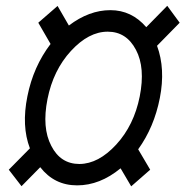

<svg xmlns="http://www.w3.org/2000/svg" viewBox="-20 -638 648 671"><path d="M257.8 -64.9Q324.2 -65.4 386.2 -132.8Q448.2 -200.2 468.3 -300.8Q488.3 -401.4 455.1 -463.9Q421.9 -527.3 356.4 -527.3Q290 -527.3 228 -460Q166 -392.6 146 -292Q126 -191.4 159.2 -128.4Q191.4 -64.9 257.8 -64.9ZM120.6 -53.7 55.2 12.7 10.7 -44.9 84.5 -119.6Q54.7 -197.3 75.7 -301.3Q96.2 -404.8 156.7 -484.4L113.8 -558.6L181.2 -617.2L220.7 -548.8Q291.5 -602.5 365.7 -602.5Q439.9 -602.5 491.2 -543L564.5 -617.7L607.9 -558.6L528.8 -478Q558.6 -397.5 538.6 -295.4Q518.6 -193.4 462.9 -116.2L504.9 -44.9L438.5 13.2L401.4 -49.8Q329.1 9.8 249.5 9.8Q169.9 9.8 120.6 -53.7Z"/></svg>

Font: RobotoCondensed-Italic
Style: Italic
Weight: 400
Designer: Google
Version: Version 1.200311; 2013